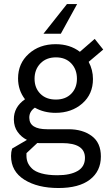

<svg xmlns="http://www.w3.org/2000/svg" viewBox="-20 -717 558 960"><path d="M365.7 -696.8 284.2 -548.3H197.3L314.9 -696.8ZM322.8 -70.8Q393.1 -70.8 438.7 -37.1Q484.4 -3.4 484.4 65.4Q484.4 138.7 429.7 180.9Q375 223.1 272.5 223.1Q168 223.1 101.6 181.4Q35.2 139.6 35.2 62.5Q35.2 43 40.5 25.9L114.7 -17.6Q86.4 -31.7 68.1 -57.4Q49.8 -83 49.3 -119.1Q48.3 -181.6 105 -220.7Q70.3 -265.6 70.3 -324.7Q70.3 -399.9 123.8 -448Q177.2 -496.1 258.3 -496.1Q329.6 -496.1 379.4 -458L453.6 -522.5L496.1 -469.2L423.3 -407.7Q444.8 -367.7 444.8 -321.8Q444.8 -246.1 391.4 -199.5Q337.9 -152.8 257.8 -152.8Q199.2 -152.8 154.3 -178.7Q125.5 -158.7 126.5 -127.4Q127.4 -70.8 215.8 -70.8ZM259.8 -430.2Q211.4 -430.2 182.1 -399.9Q152.8 -369.6 152.8 -323.2Q152.8 -277.3 181.6 -248.3Q210.4 -219.2 259.3 -219.2Q307.6 -219.2 336.2 -248.3Q364.7 -277.3 364.7 -323.2Q364.7 -370.1 336.2 -400.1Q307.6 -430.2 259.8 -430.2ZM267.1 159.2Q331.1 159.2 367.9 137.9Q404.8 116.7 404.8 72.3Q404.8 -1.5 290.5 -1.5H174.8Q169.4 -1.5 166.5 -2L112.3 48.8V61.5Q112.3 79.6 118.4 95Q124.5 110.4 139.9 125.7Q155.3 141.1 187.7 150.1Q220.2 159.2 267.1 159.2Z"/></svg>

Font: HK Grotesk Medium Legacy
Style: Regular
Weight: 500
Designer: Alfredo Marco Pradil
Foundry: Hanken Design Co.
Version: Version 2.022;PS 002.022;hotconv 1.0.88;makeotf.lib2.5.64775